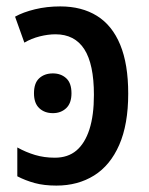

<svg xmlns="http://www.w3.org/2000/svg" viewBox="-20 -569 464 599"><path d="M168 -549Q235 -549 282.5 -519.5Q330 -490 355 -429.5Q380 -369 380 -277Q380 -181 352 -117Q324 -53 273.5 -21.5Q223 10 156 10Q117 10 88 2Q59 -6 34 -19V-109Q61 -94 89.5 -85.5Q118 -77 151 -77Q192 -77 218.5 -99.5Q245 -122 259 -165.5Q273 -209 273 -273Q273 -369 243 -415.5Q213 -462 153 -462Q130 -462 104 -455.5Q78 -449 56 -436L27 -517Q52 -531 89 -540Q126 -549 168 -549ZM145 -340Q170 -340 186.5 -325Q203 -310 203 -278Q203 -247 186.5 -231.5Q170 -216 145 -216Q119 -216 102.5 -231.5Q86 -247 86 -278Q86 -310 102.5 -325Q119 -340 145 -340Z"/></svg>

Font: Noto Sans Display SemiCondensed Medium
Style: Regular
Weight: 500
Width: 4
Designer: Monotype Design Team
Foundry: Monotype Imaging Inc.
Version: Version 2.003